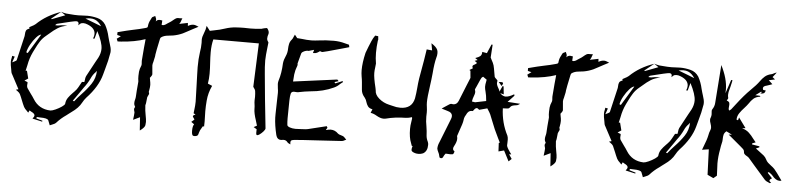

<svg xmlns="http://www.w3.org/2000/svg" viewBox="-51 -1171 6397 1547"><g transform="rotate(5 3147.0 -397.5)"><path d="M393.1 -836.9 317.4 -775.9 321.8 -771.5Q411.6 -805.7 428.7 -812.5ZM723.6 -749.5Q699.7 -786.6 668.9 -798.8Q652.3 -805.2 632.3 -805.2Q614.3 -805.2 592.8 -800.3Q628.4 -786.1 665 -772.5ZM153.3 -482.9 249 -640.1Q232.9 -639.6 209.7 -613.8Q186.5 -587.9 166.7 -552.5Q147 -517.1 141.6 -487.8ZM559.6 -127.9Q585.4 -161.1 615.7 -192.9Q656.7 -235.4 688.2 -282.2Q719.7 -329.1 721.7 -388.7L711.9 -376.5Q689.9 -355 676.8 -324.7Q657.2 -282.7 627 -244.1Q616.2 -229.5 606.9 -214.8L566.9 -157.7L548.8 -132.3ZM376 -37.6Q390.1 -38.1 416.7 -50Q443.4 -62 465.8 -77.4Q488.3 -92.8 489.7 -102.5Q492.2 -130.4 507.3 -151.9Q522.5 -173.3 542 -192.9Q558.6 -209 572.8 -226.6Q585 -244.1 596.2 -266.1L608.9 -289.1L628.4 -290.5L631.3 -308.1Q632.3 -325.2 638.2 -338.4Q668.9 -397.9 702.1 -457L723.6 -495.6Q742.7 -532.7 742.7 -568.8Q742.7 -619.1 696.8 -708Q686 -670.4 679.7 -645.5H667.5Q676.3 -665.5 676.3 -682.6Q676.3 -730 612.8 -754.9Q595.2 -762.2 580.1 -762.2Q576.7 -762.2 566.4 -760.7Q556.2 -759.3 539.6 -741.2Q541 -748 541 -753.4Q541 -772.5 521 -772.5Q503.9 -772.5 370.1 -738.8Q368.2 -738.3 365.7 -737.5Q363.3 -736.8 357.9 -730.5L354.5 -726.1Q362.3 -725.1 369.6 -725.1Q381.3 -725.1 390.6 -727.5Q405.3 -731 425.8 -731Q431.2 -731 438 -730.5Q444.8 -730 452.1 -730Q406.7 -722.7 375 -702.4Q343.3 -682.1 315.9 -657.2Q302.2 -645 288.1 -633.8Q259.3 -610.4 241.7 -582.3Q224.1 -554.2 210 -524.9Q202.6 -508.3 193.8 -492.7Q169.4 -441.9 159.7 -386.2Q155.3 -362.3 148.9 -338.9Q152.8 -339.4 156.7 -340.3L159.7 -340.8L175.3 -278.8L146.5 -259.8Q165.5 -251.5 172.4 -249.5L172.9 -240.2L171.4 -223.6Q171.4 -211.4 175.8 -202.6Q190.4 -179.7 206.3 -158.9Q222.2 -138.2 234.9 -117.7Q282.2 -40.5 376 -37.6ZM393.1 -836.9Q393.6 -836.9 393.6 -837.4Q417.5 -829.6 434.6 -827.1L465.8 -824.7Q499.5 -821.3 532.7 -821.3Q550.8 -821.3 569.3 -822.8Q587.9 -824.2 606 -824.2Q644.5 -824.2 687.3 -813.5Q730 -802.7 754.9 -764.6Q779.3 -719.7 790 -669.4L798.3 -639.2L804.7 -618.7Q817.9 -580.6 817.9 -557.6Q817.9 -551.3 817.4 -545.4Q806.6 -478 786.6 -411.1L773.9 -364.3Q747.1 -263.2 654.3 -165.5Q637.7 -146.5 626 -124.5Q602.1 -78.6 545.4 -39.6Q535.6 -32.7 526.4 -25.4Q517.1 -18.1 506.8 -10.3Q464.4 18.6 431.2 55.7Q419.9 67.4 398.9 74.2Q389.2 77.6 380.9 81.5Q376 70.8 372.8 60.5Q369.6 50.3 365.7 42.5Q357.4 25.4 300.3 25.4H296.4Q283.7 24.9 271.5 23.9Q270.5 29.3 268.1 34.7L319.3 50.3L317.4 57.6L237.8 39.6Q251.5 23.4 251.5 13.2Q251.5 -1.5 224.6 -14.2Q215.8 -18.6 208.5 -23.9L199.2 -4.9L186.5 -18.6Q170.9 -32.2 162.1 -47.9Q149.9 -73.2 140.1 -99.1Q130.4 -125 118.7 -149.4Q111.8 -160.6 97.7 -170.4Q90.8 -174.8 84 -180.2L104.5 -186L90.8 -211.9Q66.4 -256.8 43 -302.2Q42.5 -302.2 42.5 -302.7Q37.6 -310.5 36.1 -318.8Q34.7 -327.1 33.2 -335.9Q23.9 -379.9 23.9 -401.4Q23.9 -417.5 28.3 -433.6Q29.8 -441.4 30.8 -449.7L51.8 -445.3L35.2 -397.5Q43 -401.9 51.3 -405.3Q68.8 -413.6 70.3 -418.9Q75.7 -439 116.7 -617.2Q118.2 -626 118.2 -634.8Q118.2 -648.9 123.5 -661.4Q128.9 -673.8 150.4 -680.2Q150.4 -685.5 147.5 -690.4V-691.4Q156.7 -696.8 165.5 -701.2Q184.1 -710 196.8 -720.7Q277.3 -798.3 393.1 -836.9ZM393.1 -836.9 392.6 -837.4H393.1Z M1107.4 60.1 1100.1 -46.9 1045.9 -21Q1048.8 -48.8 1050.3 -56.2Q1052.2 -70.3 1052.2 -81.1Q1051.8 -85.4 1049.8 -90.8Q1046.4 -100.6 1046.4 -107.9Q1046.4 -116.7 1053.7 -125.5Q1043.9 -141.1 1043.9 -156.7Q1043.9 -171.9 1048.3 -186Q1051.8 -198.2 1052.2 -209.5Q1053.7 -248 1061.5 -331.1Q1061.5 -335.4 1060.5 -340.3V-340.8Q1058.1 -349.6 1058.1 -377.4Q1058.1 -390.1 1059.8 -411.4Q1061.5 -432.6 1074.7 -462.9Q1076.2 -467.3 1076.2 -473.6Q1076.2 -478.5 1075.4 -484.6Q1074.7 -490.7 1074.7 -497.1V-503.4Q1085 -635.7 1087.9 -654.8L1089.8 -677.2Q1004.4 -647.9 894 -640.6L866.7 -639.2L857.9 -660.6L889.2 -683.1L859.4 -690.9V-713.4L889.2 -721.2Q924.8 -731 985.4 -744.1Q1031.2 -752.9 1076.7 -765.6Q1090.8 -769 1095.2 -772.5Q1099.6 -775.9 1099.6 -785.6Q1102.1 -812.5 1116.2 -836.9Q1120.1 -845.2 1124 -853Q1127.9 -860.8 1137.7 -863.3L1150.9 -870.1L1156.7 -856.4Q1160.6 -848.6 1160.6 -841.8L1159.2 -826.7Q1169.4 -841.8 1190.4 -841.8Q1197.3 -841.8 1210.9 -838.9L1208.5 -803.2Q1213.4 -801.8 1217.8 -801.8Q1232.4 -801.8 1252 -817.4Q1260.3 -823.2 1269.5 -828.6Q1282.2 -835.9 1294.2 -846.4Q1306.2 -856.9 1319.3 -865.2Q1326.7 -869.6 1339.8 -869.6L1345.2 -869.1Q1354.5 -869.1 1370.6 -870.1L1364.3 -855L1361.8 -847.2Q1358.9 -836.9 1351.6 -826.7L1348.6 -823.2L1418 -837.4L1419.9 -813Q1443.4 -826.7 1463.9 -826.7Q1475.1 -826.7 1485.8 -822.3L1506.3 -814L1465.8 -793Q1442.9 -781.7 1420.4 -768.6Q1351.1 -726.6 1268.6 -721.2Q1233.9 -718.3 1211.4 -701.7Q1207.5 -698.2 1205.1 -689.5L1198.7 -659.2Q1183.6 -588.9 1181.2 -570.3Q1179.2 -560.5 1179.2 -559.1V-556.2Q1179.2 -547.4 1172.9 -522L1168.5 -501.5Q1162.6 -483.9 1162.6 -471.2Q1163.6 -453.6 1165.5 -436.3Q1167.5 -418.9 1168.5 -401.4Q1168.5 -395.5 1166 -390.9Q1163.6 -386.2 1161.1 -383.1Q1158.7 -379.9 1157.7 -377.9Q1155.3 -374.5 1152.8 -372.1L1151.4 -370.1Q1152.3 -359.9 1154.8 -349.6Q1158.7 -332.5 1159.7 -314Q1159.7 -293.9 1155.3 -272L1152.3 -254.9Q1156.2 -249.5 1156.2 -243.7Q1156.2 -234.9 1148.9 -224.1Q1145 -217.3 1143.6 -211.4Q1142.6 -207.5 1140.1 -179.2Q1139.2 -162.1 1134.3 -146.5L1135.3 -133.3Q1136.2 -105.5 1143.1 -70.3Q1150.9 -31.2 1150.9 -12.7Q1150.9 -2.9 1148.7 12.7Q1146.5 28.3 1122.6 48.3Z M1549.8 66.4Q1542 66.4 1536.6 63.5Q1527.3 55.7 1527.3 23.9Q1527.3 -13.2 1539.1 -27.8L1514.6 -45.4L1538.1 -65.9Q1536.6 -71.8 1530.8 -78.1Q1523.4 -87.4 1523.4 -91.8Q1523.4 -100.1 1543.9 -106.4Q1533.2 -112.3 1527.3 -116.2Q1528.8 -131.8 1530.8 -146.5Q1535.2 -178.7 1535.6 -210Q1534.7 -274.9 1531.7 -339.8Q1529.8 -384.3 1528.8 -428.7Q1527.3 -441.4 1527.3 -488.8Q1527.3 -557.6 1535.2 -609.9Q1542 -648.4 1542 -686.5L1541 -713.4Q1541 -734.4 1555.2 -769Q1566.4 -794.4 1570.8 -826.7L1599.6 -789.1Q1618.2 -793.5 1637.2 -796.9Q1679.2 -804.2 1719.7 -817.9Q1763.2 -832.5 1807.1 -835Q1840.3 -837.4 1873 -837.4L1895 -836.9L1924.8 -836.4Q1969.2 -836.4 2013.7 -841.8Q2016.1 -842.3 2018.8 -843.5Q2021.5 -844.7 2023.9 -845.2Q2029.3 -846.2 2035.6 -848.1Q2048.8 -851.6 2054.2 -851.6Q2057.1 -851.6 2058.6 -850.1Q2073.7 -831.1 2073.7 -814Q2073.7 -810.1 2072.8 -806.6V-805.7Q2065.4 -786.1 2065.4 -768.6Q2065.4 -754.4 2076.7 -740.2Q2078.1 -738.3 2078.1 -735.8L2072.3 -684.1Q2066.4 -637.7 2064.9 -591.3Q2065.4 -536.1 2071.3 -481Q2080.1 -377 2090.8 -275.9Q2113.3 -55.2 2115.2 -44.4Q2114.7 -35.2 2101.1 -19.5Q2087.4 -3.9 2071.3 7.3Q2059.6 15.1 2052.7 15.1Q2043.9 15.1 2043.9 -4.4L2044.4 -32.2Q2038.1 -36.6 2019 -47.4L2044.4 -61L2032.2 -102.1Q2012.7 -159.7 2012.7 -194.8V-198.7Q2012.7 -214.8 2010.3 -229.7Q2007.8 -244.6 2007.8 -259.3V-264.2Q2008.8 -277.8 2008.8 -291Q2008.8 -315.4 2005.4 -339.4Q2003.4 -350.1 1991.7 -364.7L1987.8 -370.6L2002 -722.7H1633.8Q1621.6 -675.3 1621.6 -618.2Q1621.6 -577.1 1624.5 -535.2Q1627.9 -490.2 1627.9 -444.3Q1627.9 -404.8 1621.1 -364.3L1656.7 -349.1Q1628.4 -289.6 1623.5 -227.1Q1619.6 -184.1 1619.6 -140.6Q1619.6 -121.1 1620.6 -100.3Q1621.6 -79.6 1621.6 -58.1L1620.6 -15.6L1611.8 -19.5L1604.5 -7.8Q1587.4 18.6 1583.5 36.6Q1581.5 50.8 1574.2 59.6Q1565.4 66.4 1549.8 66.4Z M2325.7 65.9 2314 60.1Q2306.2 57.1 2301.3 51.3Q2289.6 34.2 2269 34.2Q2263.2 34.2 2257.1 35.4Q2251 36.6 2246.6 36.6Q2232.9 36.6 2224.6 30.3Q2216.3 23.9 2212.2 15.6Q2208 7.3 2206.5 0.5Q2187.5 -78.6 2185.5 -138.7V-168.9Q2185.5 -214.8 2187.5 -260.3Q2189 -299.3 2189.5 -339.4Q2189.5 -357.9 2186 -376Q2182.6 -398.9 2182.6 -411.1Q2182.6 -425.3 2186.5 -438.5Q2206.1 -499 2209.5 -581.1Q2212.9 -609.9 2226.1 -637.7Q2240.2 -668 2240.2 -701.2Q2240.7 -720.7 2244.9 -740Q2249 -759.3 2264.6 -777.3Q2272 -786.1 2276.4 -799.3L2285.2 -818.4L2306.2 -792L2343.3 -789.1Q2383.3 -783.7 2422.4 -783.7Q2451.7 -784.7 2480.5 -788.6Q2536.6 -796.4 2601.6 -796.4Q2648.9 -796.4 2693.4 -783.7L2724.6 -775.9Q2726.6 -775.4 2726.8 -773.7Q2727.1 -772 2728 -768.1L2730.5 -755.9L2678.7 -741.2Q2526.9 -698.2 2518.1 -698.2Q2508.3 -698.2 2498.5 -703.6L2492.2 -699.2Q2471.7 -684.1 2456.5 -684.1H2454.1L2442.9 -683.6L2450.2 -710L2406.2 -697.3Q2404.3 -698.2 2399.9 -698.2Q2387.2 -698.2 2370.4 -690.7Q2353.5 -683.1 2349.1 -672.4Q2339.4 -639.2 2331.1 -605.5L2326.7 -588.4Q2326.7 -585.9 2327.4 -583.7Q2328.1 -581.5 2328.1 -579.6Q2328.1 -571.3 2322.3 -558.1Q2313.5 -538.1 2307.6 -498.5Q2305.2 -481 2303.2 -440.9L2657.2 -487.8L2668.9 -475.6L2635.7 -465.3L2644 -455.6L2700.2 -479L2705.1 -471.7L2696.3 -464.8Q2688.5 -459.5 2682.1 -453.6Q2662.1 -433.1 2636.2 -421.4Q2553.7 -382.8 2450.7 -374.5Q2404.3 -369.6 2357.9 -359.9L2356.4 -359.4Q2353.5 -357.9 2344.7 -357.9Q2338.4 -357.9 2331.5 -358.6Q2324.7 -359.4 2318.4 -359.4Q2297.9 -359.4 2293 -341.8Q2287.6 -317.9 2287.6 -293L2287.1 -282.2Q2285.2 -213.9 2285.2 -142.1Q2285.2 -112.8 2288.1 -87.4Q2290 -77.1 2309.1 -70.1Q2328.1 -63 2355 -62.5L2367.7 -63Q2383.8 -64.5 2400.4 -64.5Q2442.4 -64.5 2471.2 -73.2L2605 -106L2611.8 -93.8L2601.1 -76.2L2601.6 -75.7Q2602.5 -75.7 2603.5 -74.7Q2623 -81.1 2639.6 -81.1Q2674.8 -81.1 2700.7 -54.2Q2708.5 -47.4 2723.6 -43.9Q2734.4 -41.5 2743.7 -37.1Q2753.9 -30.3 2761.2 -21.5L2771 -11.2L2758.3 -5.4Q2748.5 1 2737.8 2.4Q2641.6 8.8 2547.4 14.2Q2400.9 22.5 2352.5 27.3Q2333.5 29.3 2328.1 36.1Q2324.2 41 2324.2 50.8Q2324.2 55.7 2325.7 65.9Z M3358.9 51.8Q3344.2 51.8 3332.5 48.3Q3307.1 40.5 3303.2 29.8Q3302.2 26.4 3302.2 22Q3302.2 11.2 3308.1 -6.8L3301.3 -7.8L3293.9 -28.8Q3275.4 -72.8 3275.4 -142.6Q3275.4 -171.4 3280.8 -200.2Q3284.7 -220.2 3284.7 -227.1Q3284.7 -230.5 3283.7 -235.4Q3283.2 -236.3 3283.2 -238.3Q3257.3 -229.5 3233.9 -228.5Q3147 -227.5 3075.2 -208.5Q3065.4 -206.1 3055.2 -206.1Q3029.8 -206.1 2996.6 -225.6Q2974.6 -239.3 2947.8 -244.1L2960 -273.4Q2933.1 -278.8 2922.4 -294.2Q2911.6 -309.6 2906.7 -326.7Q2901.9 -346.7 2889.6 -361.8Q2864.7 -389.6 2861.8 -421.1Q2858.9 -452.6 2856.4 -484.4Q2854.5 -506.8 2850.1 -529.3Q2845.7 -555.7 2845.7 -581.1Q2845.7 -641.1 2864.7 -721.7Q2874 -748.5 2884.3 -773.2Q2894.5 -797.9 2904.1 -820.8Q2913.6 -843.8 2930.2 -867.2L2955.1 -864.3Q2955.1 -857.4 2956.3 -850.6Q2957.5 -843.8 2957.5 -837.9Q2957.5 -833 2955.1 -828.6Q2948.7 -779.8 2948.7 -729.5Q2948.7 -685.1 2956.1 -643.1Q2955.1 -626 2952.6 -609.9Q2949.2 -588.4 2949.2 -566.9Q2949.2 -528.3 2969.2 -447.8L2973.1 -427.2Q2973.1 -392.6 3008.5 -362.5Q3043.9 -332.5 3089.4 -322.3Q3104 -319.3 3118.2 -315.4Q3150.4 -305.7 3182.1 -305.7Q3275.4 -305.7 3293.9 -391.1Q3301.3 -434.6 3304.7 -478Q3309.6 -545.4 3329.1 -643.6Q3337.4 -685.1 3353.5 -792.5L3397.5 -788.1L3387.2 -845.2L3402.8 -834.5Q3438.5 -809.1 3441.4 -783.2Q3442.4 -776.4 3442.4 -769Q3442.4 -750.5 3436.5 -732.4Q3423.8 -684.6 3418 -606.4Q3412.6 -550.8 3405.3 -500.5Q3392.1 -409.2 3392.1 -369.1Q3392.1 -349.1 3395.3 -328.4Q3398.4 -307.6 3398.4 -286.6L3397.5 -252.4Q3397.5 -212.9 3405.3 -174.3Q3411.6 -137.7 3413.1 -99.6Q3415 -75.7 3427.7 -50.3Q3432.1 -40 3432.1 -26.9Q3432.1 24.9 3397 44.4Q3380.4 51.8 3358.9 51.8Z M3780.3 -402.3Q3807.1 -406.7 3838.4 -414.1L3867.2 -419.9Q3863.3 -467.8 3855 -496.1Q3849.6 -514.2 3848.1 -532.7Q3848.1 -554.2 3853 -574.2L3856 -591.3L3825.7 -612.8Q3822.3 -610.4 3816.4 -606.4Q3810.5 -602.5 3780.8 -532.2L3771.5 -512.2Q3768.6 -506.3 3768.6 -503.9Q3768.6 -502.4 3769 -501.5Q3772.9 -492.2 3772.9 -482.9Q3772.9 -470.2 3764.6 -450.2Q3760.7 -440.4 3757.8 -430.2Q3756.3 -421.9 3754.4 -414.1L3752.9 -406.2Q3757.3 -405.8 3761.2 -404.8Q3769 -402.3 3776.4 -402.3ZM3980.5 -551.3 3954.6 -581.5Q3964.4 -582.5 3971.7 -582.5Q3990.2 -582.5 3990.2 -574.7Q3990.2 -567.4 3980.5 -551.3ZM3544.9 70.8Q3541.5 70.8 3536.1 68.6Q3530.8 66.4 3528.6 52.5Q3526.4 38.6 3518.8 24.7Q3511.2 10.7 3508.3 -3.4Q3508.3 -28.8 3520 -54.7L3520.5 -55.7Q3547.4 -125 3575.2 -194.3Q3585.9 -220.7 3596.2 -247.6Q3602.5 -262.2 3602.5 -273.9Q3602.5 -304.7 3559.6 -314.5Q3538.1 -320.3 3515.1 -328.1L3532.7 -340.3Q3554.7 -355 3574.7 -367.7Q3582.5 -372.6 3589.4 -372.6L3592.8 -372.1Q3599.6 -370.6 3605.5 -370.6Q3633.3 -370.6 3646.5 -401.4Q3673.8 -466.8 3699.2 -532.2Q3721.2 -588.4 3722.9 -590.1Q3724.6 -591.8 3724.6 -594.2Q3722.7 -619.6 3720.2 -642.1L3719.2 -653.8L3720.2 -654.8Q3719.7 -654.8 3718.8 -653.6Q3717.8 -652.3 3716.3 -651.4L3711.4 -657.7L3737.3 -673.3Q3732.4 -681.6 3732.4 -687.5Q3732.4 -697.3 3749 -704.6Q3763.7 -712.4 3766.6 -719.2Q3762.7 -722.2 3757.8 -726.1Q3752.9 -730 3746.6 -734.4L3761.2 -739.7L3770 -742.7Q3768.1 -744.6 3749 -757.3Q3752 -758.8 3755.4 -759.8Q3773.9 -765.6 3787.6 -775.9Q3801.3 -786.1 3801.3 -811.5L3839.4 -804.7L3845.7 -820.3Q3857.9 -847.7 3870.6 -877.4Q3876.5 -876 3879.4 -876L3872.6 -772.5L3882.8 -752Q3895 -731.4 3901.4 -710.9Q3907.7 -685.1 3911.6 -658.7Q3914.6 -639.2 3918.5 -620.1Q3919.4 -616.7 3927.7 -608.4Q3929.2 -607.4 3937 -599.6Q3943.4 -593.3 3943.4 -590.8V-589.8Q3940.9 -581.1 3940.9 -573.2Q3940.9 -555.7 3956.5 -530.3Q3966.3 -514.2 3966.3 -507.3L3966.8 -503.9L3987.8 -549.8L3988.8 -552.2L3996.6 -549.3L4003.4 -485.4L3974.1 -493.2Q3996.1 -469.2 4020 -469.2Q4046.4 -469.2 4087.4 -493.7L4090.3 -482.4L4039.6 -428.2L4141.6 -421.4L4130.9 -414.1Q4123 -407.7 4108.4 -406.5Q4093.8 -405.3 4080.8 -400.6Q4067.9 -396 4057.6 -380.4Q4052.7 -374 4029.8 -374H4024.4Q4014.2 -374 4005.9 -373Q4009.8 -256.8 4061.5 -157.2Q4067.4 -142.6 4067.4 -125.5L4066.9 -97.2L4066.4 -85.9L4065.9 -80.1Q4065.9 -64.5 4094.7 -24.9Q4100.6 -17.1 4106 -8.8H4088.4L4112.3 27.3Q4111.3 27.8 4088.9 48.8L4045.4 -35.6L4001 -23.9Q4000.5 -39.6 3999.5 -54.7L3997.6 -91.8L4004.4 -94.7V-98.1L3987.8 -131.8Q3952.6 -201.7 3929.7 -263.7Q3919.4 -290 3908.7 -315.9Q3903.3 -328.1 3881.3 -361.8L3823.7 -346.2Q3819.8 -344.7 3817.4 -344.7Q3816.4 -344.7 3815.9 -345.2Q3805.2 -356.4 3796.9 -356.4Q3786.1 -356.4 3773.9 -338.9Q3772.5 -336.4 3770.5 -334.5Q3767.1 -329.6 3764.2 -329.6L3756.8 -330.1Q3729.5 -330.1 3714.4 -293.9Q3710.9 -287.1 3707 -281.2Q3700.2 -267.1 3698.7 -249.5Q3697.3 -229 3670.4 -155.3Q3658.2 -121.1 3658.2 -119.1V-117.2Q3661.1 -106 3661.1 -95.7Q3661.1 -71.8 3641.6 -36.1Q3634.8 -24.9 3634.8 -15.1Q3634.8 -11.7 3636.2 -6.1Q3637.7 -0.5 3647.5 5.4L3647.9 6.8Q3647.9 14.2 3640.6 27.3Q3637.7 32.7 3617.7 32.7Q3607.9 32.7 3597.2 31.7L3579.1 30.8V30.3L3576.2 33.7Q3571.3 38.6 3568.4 44.4Q3565.9 48.3 3563.7 53.5Q3561.5 58.6 3559.1 63Q3554.2 70.8 3544.9 70.8Z M4428.2 60.1 4420.9 -46.9 4366.7 -21Q4369.6 -48.8 4371.1 -56.2Q4373 -70.3 4373 -81.1Q4372.6 -85.4 4370.6 -90.8Q4367.2 -100.6 4367.2 -107.9Q4367.2 -116.7 4374.5 -125.5Q4364.7 -141.1 4364.7 -156.7Q4364.7 -171.9 4369.1 -186Q4372.6 -198.2 4373 -209.5Q4374.5 -248 4382.3 -331.1Q4382.3 -335.4 4381.3 -340.3V-340.8Q4378.9 -349.6 4378.9 -377.4Q4378.9 -390.1 4380.6 -411.4Q4382.3 -432.6 4395.5 -462.9Q4397 -467.3 4397 -473.6Q4397 -478.5 4396.2 -484.6Q4395.5 -490.7 4395.5 -497.1V-503.4Q4405.8 -635.7 4408.7 -654.8L4410.6 -677.2Q4325.2 -647.9 4214.8 -640.6L4187.5 -639.2L4178.7 -660.6L4210 -683.1L4180.2 -690.9V-713.4L4210 -721.2Q4245.6 -731 4306.2 -744.1Q4352.1 -752.9 4397.5 -765.6Q4411.6 -769 4416 -772.5Q4420.4 -775.9 4420.4 -785.6Q4422.9 -812.5 4437 -836.9Q4440.9 -845.2 4444.8 -853Q4448.7 -860.8 4458.5 -863.3L4471.7 -870.1L4477.5 -856.4Q4481.4 -848.6 4481.4 -841.8L4480 -826.7Q4490.2 -841.8 4511.2 -841.8Q4518.1 -841.8 4531.7 -838.9L4529.3 -803.2Q4534.2 -801.8 4538.6 -801.8Q4553.2 -801.8 4572.8 -817.4Q4581.1 -823.2 4590.3 -828.6Q4603 -835.9 4615 -846.4Q4627 -856.9 4640.1 -865.2Q4647.5 -869.6 4660.6 -869.6L4666 -869.1Q4675.3 -869.1 4691.4 -870.1L4685.1 -855L4682.6 -847.2Q4679.7 -836.9 4672.4 -826.7L4669.4 -823.2L4738.8 -837.4L4740.7 -813Q4764.2 -826.7 4784.7 -826.7Q4795.9 -826.7 4806.6 -822.3L4827.1 -814L4786.6 -793Q4763.7 -781.7 4741.2 -768.6Q4671.9 -726.6 4589.4 -721.2Q4554.7 -718.3 4532.2 -701.7Q4528.3 -698.2 4525.9 -689.5L4519.5 -659.2Q4504.4 -588.9 4502 -570.3Q4500 -560.5 4500 -559.1V-556.2Q4500 -547.4 4493.7 -522L4489.3 -501.5Q4483.4 -483.9 4483.4 -471.2Q4484.4 -453.6 4486.3 -436.3Q4488.3 -418.9 4489.3 -401.4Q4489.3 -395.5 4486.8 -390.9Q4484.4 -386.2 4481.9 -383.1Q4479.5 -379.9 4478.5 -377.9Q4476.1 -374.5 4473.6 -372.1L4472.2 -370.1Q4473.1 -359.9 4475.6 -349.6Q4479.5 -332.5 4480.5 -314Q4480.5 -293.9 4476.1 -272L4473.1 -254.9Q4477.1 -249.5 4477.1 -243.7Q4477.1 -234.9 4469.7 -224.1Q4465.8 -217.3 4464.4 -211.4Q4463.4 -207.5 4460.9 -179.2Q4460 -162.1 4455.1 -146.5L4456.1 -133.3Q4457 -105.5 4463.9 -70.3Q4471.7 -31.2 4471.7 -12.7Q4471.7 -2.9 4469.5 12.7Q4467.3 28.3 4443.4 48.3Z M5190.4 -836.9 5114.7 -775.9 5119.1 -771.5Q5209 -805.7 5226.1 -812.5ZM5521 -749.5Q5497.1 -786.6 5466.3 -798.8Q5449.7 -805.2 5429.7 -805.2Q5411.6 -805.2 5390.1 -800.3Q5425.8 -786.1 5462.4 -772.5ZM4950.7 -482.9 5046.4 -640.1Q5030.3 -639.6 5007.1 -613.8Q4983.9 -587.9 4964.1 -552.5Q4944.3 -517.1 4939 -487.8ZM5356.9 -127.9Q5382.8 -161.1 5413.1 -192.9Q5454.1 -235.4 5485.6 -282.2Q5517.1 -329.1 5519 -388.7L5509.3 -376.5Q5487.3 -355 5474.1 -324.7Q5454.6 -282.7 5424.3 -244.1Q5413.6 -229.5 5404.3 -214.8L5364.3 -157.7L5346.2 -132.3ZM5173.3 -37.6Q5187.5 -38.1 5214.1 -50Q5240.7 -62 5263.2 -77.4Q5285.6 -92.8 5287.1 -102.5Q5289.6 -130.4 5304.7 -151.9Q5319.8 -173.3 5339.4 -192.9Q5356 -209 5370.1 -226.6Q5382.3 -244.1 5393.6 -266.1L5406.2 -289.1L5425.8 -290.5L5428.7 -308.1Q5429.7 -325.2 5435.5 -338.4Q5466.3 -397.9 5499.5 -457L5521 -495.6Q5540 -532.7 5540 -568.8Q5540 -619.1 5494.1 -708Q5483.4 -670.4 5477.1 -645.5H5464.8Q5473.6 -665.5 5473.6 -682.6Q5473.6 -730 5410.2 -754.9Q5392.6 -762.2 5377.4 -762.2Q5374 -762.2 5363.8 -760.7Q5353.5 -759.3 5336.9 -741.2Q5338.4 -748 5338.4 -753.4Q5338.4 -772.5 5318.4 -772.5Q5301.3 -772.5 5167.5 -738.8Q5165.5 -738.3 5163.1 -737.5Q5160.6 -736.8 5155.3 -730.5L5151.9 -726.1Q5159.7 -725.1 5167 -725.1Q5178.7 -725.1 5188 -727.5Q5202.6 -731 5223.1 -731Q5228.5 -731 5235.4 -730.5Q5242.2 -730 5249.5 -730Q5204.1 -722.7 5172.4 -702.4Q5140.6 -682.1 5113.3 -657.2Q5099.6 -645 5085.4 -633.8Q5056.6 -610.4 5039.1 -582.3Q5021.5 -554.2 5007.3 -524.9Q5000 -508.3 4991.2 -492.7Q4966.8 -441.9 4957 -386.2Q4952.6 -362.3 4946.3 -338.9Q4950.2 -339.4 4954.1 -340.3L4957 -340.8L4972.7 -278.8L4943.8 -259.8Q4962.9 -251.5 4969.7 -249.5L4970.2 -240.2L4968.8 -223.6Q4968.8 -211.4 4973.1 -202.6Q4987.8 -179.7 5003.7 -158.9Q5019.5 -138.2 5032.2 -117.7Q5079.6 -40.5 5173.3 -37.6ZM5190.4 -836.9Q5190.9 -836.9 5190.9 -837.4Q5214.8 -829.6 5231.9 -827.1L5263.2 -824.7Q5296.9 -821.3 5330.1 -821.3Q5348.1 -821.3 5366.7 -822.8Q5385.3 -824.2 5403.3 -824.2Q5441.9 -824.2 5484.6 -813.5Q5527.3 -802.7 5552.2 -764.6Q5576.7 -719.7 5587.4 -669.4L5595.7 -639.2L5602.1 -618.7Q5615.2 -580.6 5615.2 -557.6Q5615.2 -551.3 5614.7 -545.4Q5604 -478 5584 -411.1L5571.3 -364.3Q5544.4 -263.2 5451.7 -165.5Q5435.1 -146.5 5423.3 -124.5Q5399.4 -78.6 5342.8 -39.6Q5333 -32.7 5323.7 -25.4Q5314.5 -18.1 5304.2 -10.3Q5261.7 18.6 5228.5 55.7Q5217.3 67.4 5196.3 74.2Q5186.5 77.6 5178.2 81.5Q5173.3 70.8 5170.2 60.5Q5167 50.3 5163.1 42.5Q5154.8 25.4 5097.7 25.4H5093.8Q5081.1 24.9 5068.8 23.9Q5067.9 29.3 5065.4 34.7L5116.7 50.3L5114.7 57.6L5035.2 39.6Q5048.8 23.4 5048.8 13.2Q5048.8 -1.5 5022 -14.2Q5013.2 -18.6 5005.9 -23.9L4996.6 -4.9L4983.9 -18.6Q4968.3 -32.2 4959.5 -47.9Q4947.3 -73.2 4937.5 -99.1Q4927.7 -125 4916 -149.4Q4909.2 -160.6 4895 -170.4Q4888.2 -174.8 4881.3 -180.2L4901.9 -186L4888.2 -211.9Q4863.8 -256.8 4840.3 -302.2Q4839.8 -302.2 4839.8 -302.7Q4835 -310.5 4833.5 -318.8Q4832 -327.1 4830.6 -335.9Q4821.3 -379.9 4821.3 -401.4Q4821.3 -417.5 4825.7 -433.6Q4827.1 -441.4 4828.1 -449.7L4849.1 -445.3L4832.5 -397.5Q4840.3 -401.9 4848.6 -405.3Q4866.2 -413.6 4867.7 -418.9Q4873 -439 4914.1 -617.2Q4915.5 -626 4915.5 -634.8Q4915.5 -648.9 4920.9 -661.4Q4926.3 -673.8 4947.8 -680.2Q4947.8 -685.5 4944.8 -690.4V-691.4Q4954.1 -696.8 4962.9 -701.2Q4981.4 -710 4994.1 -720.7Q5074.7 -798.3 5190.4 -836.9ZM5190.4 -836.9 5189.9 -837.4H5190.4Z M6201.2 40.5Q6194.8 37.1 6187.5 34.2Q6170.9 28.3 6160.6 18.6Q6110.8 -36.6 6063 -92.8L6017.1 -146Q6010.3 -154.3 6000 -159.7Q5987.3 -166 5979.2 -174.3Q5971.2 -182.6 5971.2 -197.8Q5970.7 -206.1 5962.9 -214.4Q5953.1 -224.1 5940.9 -233.9Q5905.8 -264.6 5867.7 -295.4L5836.9 -320.8Q5845.7 -320.8 5863.3 -321.8L5816.9 -345.7Q5799.8 -331.5 5796.1 -315.7Q5792.5 -299.8 5792.5 -283.7V-279.8Q5792.5 -261.7 5787.1 -243.2Q5783.2 -229.5 5778.3 -195.3Q5767.1 -136.2 5767.1 -82Q5767.1 -71.3 5771.5 17.6L5744.6 39.6L5695.8 16.6Q5691.4 -106 5688 -188.5Q5676.8 -186.5 5662.1 -184.6L5633.8 -180.2L5644 -207.5Q5667.5 -265.6 5674.3 -300.3Q5677.7 -322.3 5686.5 -342.8Q5690.9 -353 5690.9 -362.8Q5690.9 -376.5 5684.1 -396Q5677.2 -413.6 5677.2 -427.7Q5677.2 -437 5681.6 -446.3Q5686 -458.5 5686 -470.7Q5686 -477.1 5685.1 -482.9Q5684.1 -491.7 5684.1 -499Q5684.1 -506.3 5688 -512.2Q5705.1 -537.6 5706.5 -564.5L5715.8 -689.9Q5723.1 -783.2 5727.5 -848.1Q5728 -861.3 5729 -874Q5783.2 -767.6 5783.2 -678.7Q5783.2 -664.6 5782.2 -650.4L5818.8 -761.2Q5824.2 -759.8 5829.6 -759.3L5826.2 -742.2Q5822.3 -723.1 5817.4 -704.1L5813.5 -689.9Q5804.2 -660.2 5804.2 -639.6Q5804.2 -627.4 5807.6 -615.2L5808.1 -613.3Q5808.1 -611.3 5806.6 -608.4Q5805.2 -605.5 5802.5 -601.3Q5799.8 -597.2 5797.4 -592.8Q5816.9 -586.4 5819.8 -575.2Q5821.3 -568.8 5821.3 -561.5Q5821.3 -555.7 5820.3 -549.3Q5818.8 -540 5818.8 -531.2Q5818.8 -522 5823.7 -513.7Q5827.1 -516.6 5830.6 -518.6Q5836.9 -522 5840.3 -526.4L5872.1 -567.4Q5933.6 -647.9 5981.9 -694.8Q6026.9 -738.3 6049.8 -770.5Q6065.4 -793.5 6085.9 -811.3Q6106.4 -829.1 6139.2 -835.9Q6147 -837.9 6155.3 -842.8Q6165 -849.1 6179.7 -852.5Q6171.4 -842.3 6161.6 -829.1L6148.9 -813L6170.4 -795.9Q6155.3 -792 6121.1 -785.2Q6144.5 -763.7 6152.3 -755.9L6136.7 -750Q6122.6 -744.1 6109.4 -740.7Q6079.1 -734.4 6079.1 -717.3Q6079.1 -711.4 6082.5 -703.6L6104 -700.7L6101.1 -692.9Q6096.7 -673.3 6070.3 -673.3L6062 -673.8Q6066.4 -676.8 6070.3 -680.2L6073.2 -682.6V-683.1Q6070.3 -685.5 6067.9 -688.5L6022.9 -655.3H6034.2Q6043 -654.8 6048.8 -654.8Q6054.7 -654.8 6059.1 -654.3L6065.9 -647.5Q6029.8 -643.1 6010 -625.2Q5990.2 -607.4 5976.6 -585.4Q5962.4 -565.4 5944.8 -546.4Q5923.8 -524.4 5907 -500Q5890.1 -475.6 5889.6 -446.3Q5898.4 -443.8 5901.9 -442.4Q5902.8 -446.3 5904.5 -451.2Q5906.2 -456.1 5908.7 -465.3L5967.8 -384.3Q5945.3 -381.8 5939.9 -380.9Q5974.6 -371.6 5996.8 -350.8Q6019 -330.1 6036.6 -305.2Q6047.4 -291 6059.1 -277.3L6032.2 -267.1Q6031.2 -262.7 6031.2 -258.3L6092.3 -248Q6091.8 -246.1 6091.8 -239.7L6065.4 -228.5Q6081.1 -215.8 6097.7 -204.1Q6116.2 -191.4 6131.6 -178.2Q6147 -165 6154.3 -149.2Q6161.6 -133.3 6173.3 -122.3Q6185.1 -111.3 6197.8 -102.1Q6213.9 -90.8 6227.1 -77.1Q6252.4 -46.9 6273.9 -15.1Q6283.2 -1.5 6293 11.7Q6285.2 14.6 6276.9 14.6Q6247.1 14.6 6215.8 -23.9Q6207 -33.7 6195.3 -41Q6189.9 -44.4 6185.1 -48.3Q6181.2 -44.4 6177.2 -41.5Q6203.6 -12.2 6215.3 -0.5L6214.4 0.5Q6196.8 10.3 6196.8 19Q6196.8 20 6197.5 23.4Q6198.2 26.9 6211.4 35.2Z"/></g></svg>

Font: Unutterable
Style: Regular
Weight: 400
Designer: GGBotNet
Foundry: f0n7.com
Version: 1.00